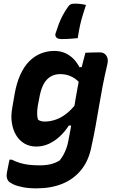

<svg xmlns="http://www.w3.org/2000/svg" viewBox="-20 -829 640 1052"><path d="M278 -550Q312 -550 338.5 -537.5Q365 -525 384 -505Q403 -485 415 -461H448L427 -363Q403 -394 373.5 -408.5Q344 -423 310 -423Q280 -423 257.5 -409.5Q235 -396 220.5 -370.5Q206 -345 198 -306L187 -249Q183 -223 183.5 -205Q184 -187 188 -174Q195 -168 204.5 -165.5Q214 -163 225 -163Q257 -163 289.5 -175Q322 -187 354 -214.5Q386 -242 415 -287L391 -141H357Q336 -108 307.5 -81.5Q279 -55 246.5 -40.5Q214 -26 179 -26Q142 -26 114 -42.5Q86 -59 68.5 -88Q51 -117 45 -155.5Q39 -194 47 -237L60 -313Q71 -375 91.5 -420Q112 -465 140.5 -493.5Q169 -522 204 -536Q239 -550 278 -550ZM448 -540Q467 -541 487 -541.5Q507 -542 527 -542Q543 -542 553.5 -534Q564 -526 568.5 -511.5Q573 -497 568 -476Q553 -413 542 -355.5Q531 -298 522 -243.5Q513 -189 503 -134.5Q493 -80 480 -21Q465 53 424 103Q383 153 321.5 178Q260 203 180 203Q136 203 104 196.5Q72 190 53 181Q34 172 26 163Q19 154 17 142.5Q15 131 18 116Q22 97 25 80.5Q28 64 32 46H45Q67 57 90 64Q113 71 139.5 74Q166 77 198 77Q231 77 258 70.5Q285 64 307 50Q319 35 327.5 19.5Q336 4 343 -14.5Q350 -33 354 -55Q367 -120 376 -177Q385 -234 395 -292.5Q405 -351 419 -421Q423 -441 427.5 -460.5Q432 -480 437.5 -500Q443 -520 448 -540ZM318 -615Q297 -615 289 -623.5Q281 -632 284 -645Q294 -676 303 -699.5Q312 -723 324 -745.5Q336 -768 355 -795Q361 -803 369 -806Q377 -809 389 -809Q406 -809 419.5 -807.5Q433 -806 451 -802Q440 -768 432 -741.5Q424 -715 418 -687.5Q412 -660 406 -620Q384 -618 363.5 -616.5Q343 -615 318 -615Z"/></svg>

Font: Rec Mono Semicasual
Style: Bold Italic
Weight: 700
Italic angle: -10°
Version: Version 1.085; ttfautohint (v1.8.4.7-5d5b)